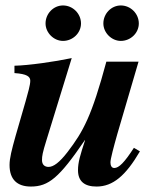

<svg xmlns="http://www.w3.org/2000/svg" viewBox="-20 -675 596 704"><path d="M277 -589C277 -625 247 -655 211 -655C176 -655 147 -625 147 -589C147 -555 177 -525 211 -525C247 -525 277 -554 277 -589ZM489 -589C489 -625 459 -655 423 -655C388 -655 359 -625 359 -589C359 -555 389 -525 423 -525C459 -525 489 -554 489 -589ZM471 -133C436 -79 416 -59 399 -59C388 -59 385 -70 385 -80C385 -92 397 -137 410 -183L488 -449H370C316 -249 286 -194 228 -118C198 -79 176 -63 158 -63C144 -63 134 -71 134 -88C134 -103 136 -115 150 -160L243 -462C182 -449 84 -435 33 -434V-407C79 -404 91 -394 91 -379C91 -363 82 -333 74 -304L37 -176C23 -126 15 -95 15 -70C15 -17 43 9 93 9C158 9 197 -23 291 -161H292C274 -106 266 -80 266 -51C266 -10 290 9 334 9C394 9 441 -31 493 -120Z"/></svg>

Font: XITS
Style: Bold Italic
Weight: 700
Italic angle: -16.33°
Designer: MicroPress Inc., with final additions and corrections provided by Coen Hoffman, Elsevier (retired)
Version: Version 1.302